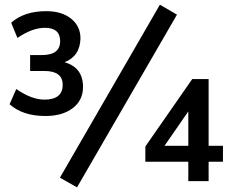

<svg xmlns="http://www.w3.org/2000/svg" viewBox="-20 -766 999 812"><path d="M171.9 -275.4Q76.2 -275.4 20.5 -325.2L48.8 -389.6Q113.3 -344.7 168 -344.7Q245.1 -344.7 245.1 -407.2Q245.1 -465.8 168 -465.8H107.4V-533.2H157.2Q234.4 -533.2 234.4 -591.8Q234.4 -648.4 169.9 -648.4Q116.2 -648.4 53.7 -605.5L27.3 -669.9Q82 -718.8 175.8 -718.8Q241.2 -718.8 280.8 -687Q320.3 -655.3 320.3 -603.5Q318.4 -528.3 252.9 -502.9Q331.1 -480.5 331.1 -398.4Q331.1 -341.8 287.6 -308.6Q244.1 -275.4 171.9 -275.4ZM233.4 -14.6 656.2 -746.1 728.5 -704.1 305.7 26.4ZM594.7 -82V-146.5L793 -431.6H862.3V-149.4H922.9V-82H862.3V0H776.4V-82ZM675.8 -149.4H776.4V-294.9Z"/></svg>

Font: Min Sans Medium
Style: Regular
Weight: 500
Designer: Jinseong-Kim, NotoSansCJK, Nunito
Foundry: Jinseong-Kim
Version: Version 1.400;Glyphs 3.1.2 (3151)